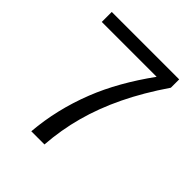

<svg xmlns="http://www.w3.org/2000/svg" viewBox="-185 -789 902 902"><g transform="rotate(45 265.5 -338.0)"><path d="M39 -603.6H403.5C332.9 -505.9 278.2 -410.1 241.4 -316.4C201.1 -214.1 176.7 -110.7 168.1 -6.2H255.6C260.6 -75 271.9 -142.2 289.8 -207.6C307.6 -273.1 332.6 -339.3 364.9 -406.3C397.2 -473.3 437.9 -542.7 487 -614.6V-669.9H39Z"/></g></svg>

Font: Diatome Awesome Regular
Style: Regular
Weight: 400
Designer: 15.100.17
Foundry: 15.100.17
Version: Version 1.008;Fontself Maker 3.5.8